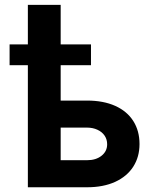

<svg xmlns="http://www.w3.org/2000/svg" viewBox="-20 -791 645 811"><path d="M364.3 -515.6H236.3V-366.2H347.7Q416.5 -366.2 466.6 -343.8Q516.6 -321.3 543 -279.8Q569.3 -238.3 569.3 -182.6Q569.3 -128.4 543 -87.2Q516.6 -45.9 466.6 -22.9Q416.5 0 347.7 0H97.7V-515.6H20.5V-603.5H97.7V-770.5H236.3V-603.5H364.3ZM347.7 -114.3Q385.3 -114.3 408.9 -133.1Q432.6 -151.9 432.6 -181.6Q432.6 -202.1 421.9 -218Q411.1 -233.9 391.6 -242.9Q372.1 -252 347.7 -252H236.3V-114.3Z"/></svg>

Font: Pretendard JP
Style: Bold
Weight: 700
Designer: Base glyphs from Inter by Rasmus Andersson; Hangeul glyphs from Noto Sans CJK(Source Han Sans) by Jang Soo-young and Kan
Foundry: Kil Hyung-jin
Version: Version 1.309